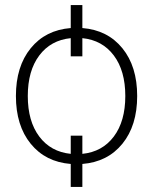

<svg xmlns="http://www.w3.org/2000/svg" viewBox="-20 -640 606 760"><path d="M306 -529Q406 -521 464.5 -449Q523 -377 523 -260Q523 -143 464.5 -71Q406 1 306 9V100H260V9Q160 1 101.5 -71Q43 -143 43 -260Q43 -377 101.5 -449Q160 -521 260 -529V-620H306ZM260 -31V-103H306V-31Q385 -39 430.5 -99.5Q476 -160 476 -260Q476 -360 430.5 -420.5Q385 -481 306 -489V-417H260V-489Q181 -481 135.5 -420.5Q90 -360 90 -260Q90 -160 135.5 -99.5Q181 -39 260 -31Z"/></svg>

Font: M PLUS 1p Light
Style: Regular
Weight: 300
Version: Version 1.061